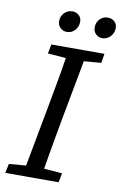

<svg xmlns="http://www.w3.org/2000/svg" viewBox="-94 -904 608 957"><g transform="rotate(10 210.0 -425.5)"><path d="M183 -745Q164 -745 150 -758Q136 -771 136 -792Q136 -817 153 -834Q170 -851 193 -851Q213 -851 226.5 -838.5Q240 -826 240 -806Q240 -781 223.5 -763Q207 -745 183 -745ZM362 -745Q343 -745 329.5 -758Q316 -771 316 -792Q316 -817 332.5 -834Q349 -851 372 -851Q393 -851 406.5 -838.5Q420 -826 420 -806Q420 -781 403 -763Q386 -745 362 -745ZM109 -623 118 -670H387L379 -623L292 -616L235 -311Q223 -247 212 -183Q201 -119 190 -54L282 -47L273 0H3L13 -47L99 -54L156 -360Q168 -424 179.5 -488Q191 -552 201 -616Z"/></g></svg>

Font: Source Serif 4 SmText
Style: Italic
Weight: 400
Italic angle: -12°
Designer: Frank Grießhammer
Foundry: Adobe
Version: Version 4.005;hotconv 1.1.0;makeotfexe 2.6.0